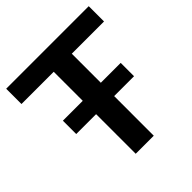

<svg xmlns="http://www.w3.org/2000/svg" viewBox="-188 -839 977 977"><g transform="rotate(-45 301.0 -350.0)"><path d="M93 -381H236V-590H4V-700H598V-590H366V-381H509V-285H366V0H236V-285H93Z"/></g></svg>

Font: CMG Sans SemiBold
Style: Regular
Weight: 600
Designer: Julieta Ulanovsky
Foundry: Julieta Ulanovsky
Version: Version 7.200